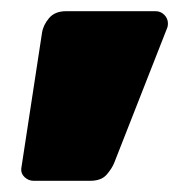

<svg xmlns="http://www.w3.org/2000/svg" viewBox="-20 -248 343 343"><path d="M40 75Q31 75 24 68.5Q17 62 18 53L55 -189Q57 -203 67.5 -215.5Q78 -228 98 -228H258Q267 -228 273.5 -221.5Q280 -215 280 -206Q280 -202 279 -199L184 43Q180 53 170.5 64Q161 75 141 75Z"/></svg>

Font: Rubik Black
Style: Italic
Weight: 900
Italic angle: -12°
Designer: Hubert and Fischer
Foundry: Hubert and Fischer
Version: Version 2.300;gftools[0.9.30]